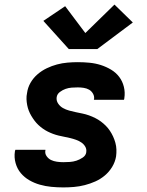

<svg xmlns="http://www.w3.org/2000/svg" viewBox="-20 -809 640 837"><path d="M256 8Q230 8 204 5.5Q178 3 153.5 -4Q129 -11 107.5 -23.5Q86 -36 70.5 -54.5Q55 -73 48 -98Q41 -123 45 -149Q46 -151 46 -153Q46 -155 47 -156H178Q178 -156 178 -155.5Q178 -155 178 -154Q175 -140 183 -128.5Q191 -117 202.5 -111.5Q214 -106 228 -104Q242 -102 256 -102Q270 -102 284.5 -103Q299 -104 313 -108.5Q327 -113 340.5 -122Q354 -131 356 -145Q356 -145 356 -145.5Q356 -146 356 -146Q358 -159 351.5 -170Q345 -181 334.5 -188Q324 -195 311.5 -199.5Q299 -204 286.5 -207Q274 -210 261 -212.5Q248 -215 235.5 -218Q223 -221 211 -225.5Q199 -230 188 -235.5Q177 -241 166.5 -248.5Q156 -256 147 -264.5Q138 -273 130.5 -283Q123 -293 116.5 -304Q110 -315 105.5 -326.5Q101 -338 98.5 -351Q96 -364 95.5 -377Q95 -390 98 -404Q101 -427 113 -448Q125 -469 143.5 -485Q162 -501 184 -511.5Q206 -522 228.5 -528Q251 -534 274 -536Q297 -538 319 -538Q345 -538 370.5 -535.5Q396 -533 419.5 -525.5Q443 -518 464 -505.5Q485 -493 499.5 -474Q514 -455 520 -430.5Q526 -406 522 -381Q522 -379 521.5 -377Q521 -375 520 -374H389Q389 -374 389 -374.5Q389 -375 390 -376Q392 -389 385.5 -400.5Q379 -412 368.5 -418Q358 -424 345 -426Q332 -428 319 -428Q306 -428 292.5 -427Q279 -426 266 -421.5Q253 -417 241 -408Q229 -399 227 -385Q225 -370 233.5 -357.5Q242 -345 254.5 -338Q267 -331 281.5 -327Q296 -323 310.5 -320Q325 -317 339.5 -314Q354 -311 368 -306Q382 -301 395 -294.5Q408 -288 419.5 -279.5Q431 -271 441 -261Q451 -251 459 -239Q467 -227 473 -214Q479 -201 483 -186.5Q487 -172 487.5 -157Q488 -142 486 -127Q482 -103 469 -81.5Q456 -60 437 -44Q418 -28 395.5 -18Q373 -8 349.5 -2Q326 4 302.5 6Q279 8 256 8ZM280 -595 169 -718 264 -782 352 -665 479 -789 559 -711 404 -595Z"/></svg>

Font: Iosevka Curly XBdEx
Style: Italic
Weight: 800
Width: 7
Italic angle: -9°
Monospace: yes
Designer: Belleve Invis
Foundry: Belleve Invis
Version: Version 11.1.0; ttfautohint (v1.8.3)